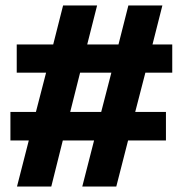

<svg xmlns="http://www.w3.org/2000/svg" viewBox="-20 -680 666 700"><path d="M42 0 85 -168H18V-272H111L148 -415H41V-518H174L210 -660H334L298 -518H412L448 -660H572L536 -518H608V-415H510L473 -272H585V-168H447L404 0H280L323 -168H209L167 0ZM236 -272H349L386 -415H272Z"/></svg>

Font: Bricolage Grotesque 10pt Bricolage Grotesque 10pt Regular
Style: Bold
Weight: 700
Designer: Mathieu Triay
Foundry: Atelier Triay
Version: Version 1.000; ttfautohint (v1.8.4.7-5d5b);gftools[0.9.32]